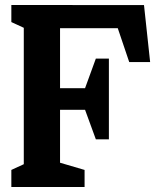

<svg xmlns="http://www.w3.org/2000/svg" viewBox="-20 -750 660 770"><path d="M25.5 -68.5 108.2 -106.6 75.4 -50.4V-679.6L108.2 -623.4L25.5 -661.5V-730L557.5 -729.6L582.1 -501.2H498.2L444.9 -658.8L483.6 -636.8H198L220.8 -658.9V-376.2L182.2 -396.4H365.8L309.2 -363.7L364.4 -515.1H416.7V-191.2H364.4L309.2 -342.2L365.4 -309.7H182.2L220.8 -326.2V-51.2L188.2 -107L319.2 -68.5V0H25.5Z"/></svg>

Font: Monaspace Xenon Var
Style: Regular
Weight: 400
Designer: Riley Cran and the Lettermatic Team
Version: Version 1.000 (Monaspace Xenon Var)